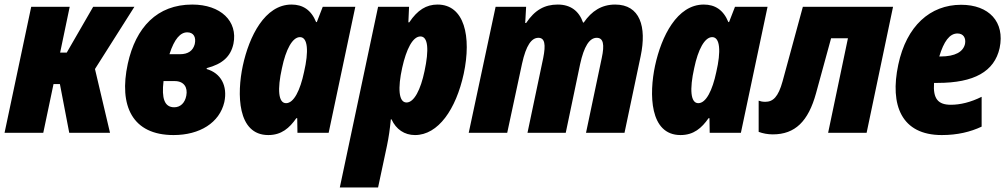

<svg xmlns="http://www.w3.org/2000/svg" viewBox="-28 -583 4414 843"><path d="M-8 0H162L207 -214H235L276 0H455L389 -280L562 -553H381L265 -352H236L278 -553H109Z M734 10C849 10 936 -44 957 -135C972 -206 942 -262 879 -280L880 -284C949 -302 985 -335 997 -391C1017 -490 941 -563 816 -563C662 -563 568 -463 533 -303C493 -118 553 10 734 10ZM794 -441C822 -441 834 -420 827 -389C819 -360 798 -345 762 -345H716C738 -414 765 -441 794 -441ZM737 -112C694 -112 681 -151 690 -227H739C780 -227 797 -199 790 -163C784 -131 764 -112 737 -112Z M1150 10C1208 10 1243 -21 1273 -64H1277L1278 0H1415L1532 -553H1389L1363 -486H1360C1338 -540 1301 -563 1252 -563C1135 -563 1066 -424 1038 -294C1012 -172 1013 10 1150 10ZM1228 -130C1194 -130 1189 -190 1210 -284C1227 -366 1256 -420 1289 -420C1324 -420 1328 -357 1307 -267C1290 -186 1262 -130 1228 -130Z M1464 240H1632L1671 57C1679 19 1684 -17 1688 -59H1691C1711 -15 1748 10 1794 10C1896 10 1974 -103 2008 -259C2043 -423 2011 -563 1893 -563C1844 -563 1805 -539 1769 -485H1765L1768 -553H1632ZM1757 -133C1722 -133 1718 -196 1738 -286C1756 -367 1784 -423 1818 -423C1852 -423 1856 -364 1836 -271C1819 -189 1790 -133 1757 -133Z M2030 0H2199L2264 -303C2282 -385 2306 -417 2336 -417C2364 -417 2369 -388 2357 -328L2288 0H2456L2519 -301C2536 -379 2560 -417 2592 -417C2621 -417 2627 -388 2614 -328L2545 0H2714L2785 -337C2812 -466 2782 -563 2673 -563C2614 -563 2570 -535 2535 -484H2532C2514 -535 2477 -563 2421 -563C2363 -563 2320 -539 2282 -482H2278L2282 -553H2148Z M2960 10C3018 10 3053 -21 3083 -64H3087L3088 0H3225L3342 -553H3199L3173 -486H3170C3148 -540 3111 -563 3062 -563C2945 -563 2876 -424 2848 -294C2822 -172 2823 10 2960 10ZM3038 -130C3004 -130 2999 -190 3020 -284C3037 -366 3066 -420 3099 -420C3134 -420 3138 -357 3117 -267C3100 -186 3072 -130 3038 -130Z M3365 7C3463 7 3521 -50 3555 -174L3621 -415H3695L3608 0H3777L3893 -553H3497L3408 -226C3389 -157 3366 -136 3332 -136C3320 -136 3311 -138 3303 -141V-4C3322 3 3343 7 3365 7Z M4107 10C4176 10 4233 -4 4282 -27V-158C4234 -134 4188 -123 4147 -123C4091 -123 4068 -149 4073 -219H4089C4249 -219 4338 -269 4361 -372C4385 -487 4314 -562 4192 -562C4056 -562 3952 -469 3916 -299C3878 -121 3930 10 4107 10ZM4176 -436C4202 -436 4214 -416 4209 -390C4201 -356 4167 -335 4101 -335H4096C4116 -401 4141 -436 4176 -436Z"/></svg>

Font: Noto Sans Condensed Black
Style: Italic
Weight: 900
Width: 3
Italic angle: -12°
Designer: Monotype Design Team
Foundry: Monotype Imaging Inc.
Version: Version 2.013